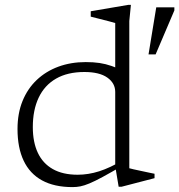

<svg xmlns="http://www.w3.org/2000/svg" viewBox="-20 -754 732 784"><path d="M450.5 -378.5Q450.5 -414.5 418.2 -437.2Q386 -460 324.5 -460Q256 -460 209 -433Q162 -406 138 -355.5Q114 -305 114 -235Q114 -173.5 134.5 -130Q155 -86.5 195.8 -63.5Q236.5 -40.5 297 -40.5Q340.5 -40.5 384.8 -54.5Q429 -68.5 483 -100.5V-79Q432.5 -49.5 399.8 -31.8Q367 -14 345.2 -5Q323.5 4 308 7Q292.5 10 276.5 10Q201.5 10 151.5 -17.5Q101.5 -45 76.5 -98Q51.5 -151 51.5 -227Q51.5 -291 72 -341.5Q92.5 -392 130 -427.5Q167.5 -463 218.5 -481.8Q269.5 -500.5 330 -500.5Q361.5 -500.5 386.5 -496.8Q411.5 -493 436 -484.5Q460.5 -476 490 -462L450.5 -434V-660Q444.5 -662 426 -666.8Q407.5 -671.5 386.2 -677Q365 -682.5 350.5 -686V-708L503 -734H514.5L508 -668V-67Q512.5 -65.5 526 -62.5Q539.5 -59.5 556.2 -56Q573 -52.5 588 -49.2Q603 -46 611 -44.5V-26.5L476.5 8.5H464.5L450.5 -75.5ZM586.5 -532 618 -724H692V-711.5L615.5 -532Z"/></svg>

Font: Newsreader 9pt Light
Style: Regular
Weight: 300
Designer: Hugues Gentile
Foundry: Production Type
Version: Version 1.003